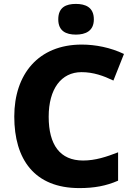

<svg xmlns="http://www.w3.org/2000/svg" viewBox="-20 -952 685 982"><path d="M368 -932C318 -932 278 -915 278 -853C278 -793 318 -775 368 -775C417 -775 460 -793 460 -853C460 -915 417 -932 368 -932ZM397 -583C458 -583 510 -564 560 -540L614 -676C545 -709 468 -724 398 -724C176 -724 53 -572 53 -356C53 -137 156 10 386 10C461 10 523 -1 584 -28V-173C525 -150 468 -131 405 -131C287 -131 229 -211 229 -355C229 -497 293 -583 397 -583Z"/></svg>

Font: Noto Sans Myanmar UI ExtraBold
Style: Regular
Weight: 800
Designer: Monotype Design Team
Foundry: Monotype Imaging Inc.
Version: Version 2.103